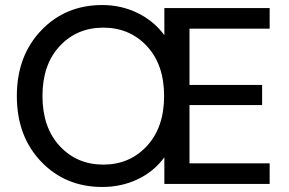

<svg xmlns="http://www.w3.org/2000/svg" viewBox="-20 -732 1149 764"><path d="M387 12Q240 12 143.5 -89Q47 -190 47 -350Q47 -509 143.5 -610.5Q240 -712 387 -712Q462 -712 527 -680.5Q592 -649 634 -592V-700H1053V-618H734V-394H1023V-314H734V-82H1053V0H634V-106Q592 -49 527.5 -18.5Q463 12 387 12ZM217.5 -151Q286 -77 391 -77Q496 -77 564.5 -151Q633 -225 633 -350Q633 -475 564.5 -548.5Q496 -622 391 -622Q286 -622 217.5 -548.5Q149 -475 149 -350Q149 -225 217.5 -151Z"/></svg>

Font: AWOL-DM Medium
Style: Regular
Weight: 500
Designer: Colophon Foundry, Jonny Pinhorn, Mikhail Sharanda
Foundry: Colophon Foundry
Version: Version 1.000;Glyphs 3.2.3 (3260)